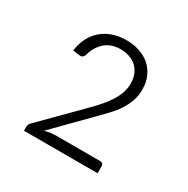

<svg xmlns="http://www.w3.org/2000/svg" viewBox="-95 -899 525 535"><g transform="rotate(30 167.0 -631.0)"><path d="M46 -450ZM168.5 -811.5Q190.5 -811.5 210 -805Q229.5 -798.5 243.8 -786.2Q258 -774 266.2 -755.8Q274.5 -737.5 274.5 -713.5Q274.5 -693.5 268.2 -676.2Q262 -659 251.5 -643.2Q241 -627.5 227 -612.8Q213 -598 198 -583L94.5 -478Q104 -480.5 113.8 -481.8Q123.5 -483 133.5 -483H271Q283 -483 283 -471V-450H46V-462Q46 -466 47.5 -470Q49 -474 53 -477.5L170.5 -596Q184.5 -610 196.8 -624Q209 -638 218.2 -652.2Q227.5 -666.5 232.8 -681.5Q238 -696.5 238 -712.5Q238 -730 232.2 -743Q226.5 -756 216.8 -764.5Q207 -773 194 -777.2Q181 -781.5 167 -781.5Q136 -781.5 116.5 -764.2Q97 -747 90 -718.5Q87.5 -713 83.8 -710.8Q80 -708.5 72 -709.5L53 -712.5Q60 -760.5 91 -786Q122 -811.5 168.5 -811.5Z"/></g></svg>

Font: Lato Light
Style: Regular
Weight: 300
Designer: Lukasz Dziedzic
Foundry: tyPoland Lukasz Dziedzic
Version: Version 2.007; 2014-02-27